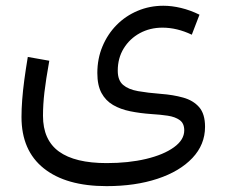

<svg xmlns="http://www.w3.org/2000/svg" viewBox="-20 -421 778 661"><path d="M666.8 -370.4Q635 -386 603.3 -393.6Q571.7 -401.2 542.4 -401.2Q495.1 -401.2 453.8 -383.7Q412.4 -366.3 381.4 -334.9Q350.5 -303.6 332.8 -261.3Q315.1 -219.1 315.1 -169.5Q315.1 -127.4 329.4 -100.9Q343.7 -74.5 369.2 -59.6Q394.7 -44.7 428.5 -37.9Q462.4 -31 501.5 -28.3Q531.8 -26.5 557.4 -22.7Q583.1 -18.8 598.7 -7.5Q614.3 3.7 614.3 27.7Q614.3 60.5 578.7 86.1Q543.1 111.8 482.6 126.2Q422.2 140.5 347.3 140.5Q238 140.5 183 100.7Q128 60.8 128 -22.4Q128 -60.7 132.9 -103.1Q137.8 -145.4 149.7 -211.9L75.7 -225Q68.7 -183 63.7 -146Q58.8 -109.1 56.4 -77.3Q54 -45.5 54 -18.3Q54 97.5 130.8 158.6Q207.5 219.8 346.9 219.8Q445.8 219.8 522.3 194.4Q598.7 169.1 642.3 123Q685.9 76.9 685.9 15.5Q685.9 -28.8 665.6 -52.1Q645.2 -75.4 610.7 -85Q576.1 -94.7 533.9 -97.8Q488.7 -101.3 455.4 -107.2Q422 -113.1 403.7 -128.8Q385.4 -144.5 385.4 -177.5Q385.4 -221 405.9 -254.3Q426.4 -287.7 461.3 -306.8Q496.3 -325.8 539.3 -325.8Q589.4 -325.8 640.3 -301.5Z"/></svg>

Font: Estedad-FD VF
Style: Regular
Weight: 100
Designer: Amin Abedi
Version: Version 7.3